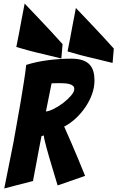

<svg xmlns="http://www.w3.org/2000/svg" viewBox="-20 -1062 662 1083"><path d="M4 1Q31 -132 56 -259Q65 -313 76 -371.5Q87 -430 96.5 -487.5Q106 -545 114.5 -598.5Q123 -652 128 -696Q185 -714 251 -722.5Q317 -731 382 -731Q421 -731 446.5 -722Q472 -713 486.5 -696.5Q501 -680 507 -658Q513 -636 513 -609Q513 -569 499 -530.5Q485 -492 461.5 -457.5Q438 -423 407.5 -394.5Q377 -366 342 -348Q360 -308 380.5 -260.5Q401 -213 419 -170Q439 -120 460 -70L305 -16Q285 -80 269 -136Q262 -159 255 -183.5Q248 -208 242 -230Q236 -252 232 -269.5Q228 -287 227 -298L214 -294Q208 -262 199.5 -219Q191 -176 184 -136Q175 -89 166 -41ZM239 -433Q258 -435 285.5 -449Q313 -463 338 -482.5Q363 -502 381 -523Q399 -544 399 -560Q399 -571 392 -577.5Q385 -584 372.5 -587.5Q360 -591 345 -592Q330 -593 314 -593Q303 -593 291.5 -592.5Q280 -592 271 -592ZM326 -732Q275 -744 228 -756Q187 -765 144 -776.5Q101 -788 72 -797Q78 -826 86 -867.5Q94 -909 101 -948Q110 -994 119 -1042Q158 -1000 197 -960Q230 -925 267.5 -885Q305 -845 333 -813ZM615 -707Q564 -719 517 -731Q476 -740 433 -751.5Q390 -763 361 -772Q367 -801 375 -842.5Q383 -884 390 -923Q399 -969 408 -1017Q447 -975 486 -935Q519 -900 556.5 -860Q594 -820 622 -788Z"/></svg>

Font: Bangers
Style: Regular
Weight: 400
Designer: vernon adams
Foundry: Vernon Adams
Version: Version 2.000